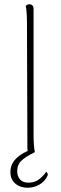

<svg xmlns="http://www.w3.org/2000/svg" viewBox="-20 -715 285 904"><path d="M126 8Q118 8 113.5 2Q109 -4 109 -14L107 -600Q107 -630 105.5 -652.5Q104 -675 101 -687Q104 -690 108 -692.5Q112 -695 119 -695Q127 -695 132.5 -689.5Q138 -684 138 -673V-87Q138 -57 139.5 -34.5Q141 -12 144 0Q141 3 137 5.5Q133 8 126 8ZM110 169Q89 169 70.5 161Q52 153 40.5 136.5Q29 120 29 95Q29 66 44 45.5Q59 25 82.5 10.5Q106 -4 131 -12L142 3Q103 21 82 40.5Q61 60 61 91Q61 115 74.5 130Q88 145 114 145Q146 145 167.5 126.5Q189 108 197 94Q202 97 204 101.5Q206 106 204 112Q191 140 165 154.5Q139 169 110 169Z"/></svg>

Font: Arima Thin
Style: Regular
Weight: 100
Designer: Joana Correia and Natanael Gama
Foundry: NDISCOVER
Version: Version 1.101;gftools[0.9.23]